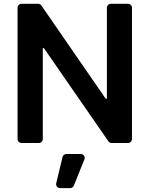

<svg xmlns="http://www.w3.org/2000/svg" viewBox="-20 -747 781 1003"><path d="M71.7 -20.6V-706.7Q71.7 -715.2 77.9 -721.2Q84.2 -727.3 92.7 -727.3H179Q183.9 -727.3 188.6 -725Q193.2 -722.7 196 -718.4L532 -231.5H538.4V-706.7Q538.4 -715.2 544.6 -721.2Q550.8 -727.3 559.3 -727.3H648.8Q657.3 -727.3 663.4 -721.2Q669.4 -715.2 669.4 -706.7V-20.6Q669.4 -12.1 663.4 -6Q657.3 0 648.8 0H563.2Q558.2 0 553.6 -2.3Q549 -4.6 546.2 -8.9L209.5 -495.4H203.5V-20.6Q203.5 -12.1 197.4 -6Q191.4 0 182.9 0H92.7Q84.2 0 77.9 -6Q71.7 -12.1 71.7 -20.6ZM273.1 215.2Q273.1 223.7 279.3 229.8Q285.5 235.8 294 235.8H346.6Q353 235.8 358.1 232.2Q363.3 228.7 365.8 222.7L420.8 85.9Q422.6 81.7 422.6 78.1Q422.6 69.6 416.5 63.6Q410.5 57.5 401.6 57.5H326.7Q319.6 57.5 313.9 62Q308.2 66.4 306.5 73.5L273.8 210.2Q273.1 213.8 273.1 215.2Z"/></svg>

Font: DeltaSans SemiBold
Style: Regular
Weight: 600
Designer: Rasmus Andersson
Foundry: rsms
Version: Version 3.012